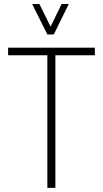

<svg xmlns="http://www.w3.org/2000/svg" viewBox="-20 -916 502 936"><path d="M136.7 -896.5H171.9L226.6 -786.1L280.3 -896.5H315.4L242.2 -748H210.9ZM19.5 -646.5V-683.6H442.4V-646.5H250V0H210.9V-646.5Z"/></svg>

Font: Post No Bills Colombo Light
Style: Regular
Weight: 300
Designer: Kosala Senevirathne, Siva Puranthara, Lasantha Premarathna, Tharique Azeez
Foundry: Mooniak
Version: Version 1.220 ; ttfautohint (v1.6)